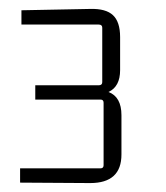

<svg xmlns="http://www.w3.org/2000/svg" viewBox="-20 -658 372 430"><path d="M252 -312Q252 -248 182 -248L25 -249V-281H205Q212 -281 212 -288V-428Q212 -435 205 -435H59V-467H201Q209 -467 209 -474V-596Q209 -603 201 -603H28V-635L182 -638Q217 -639 233 -624Q249 -609 249 -575V-501Q249 -464 223 -452Q252 -441 252 -400Z"/></svg>

Font: Gemunu Libre ExtraLight
Style: Regular
Weight: 200
Designer: Puspanada Ekanayake, Sola Matas, Pathum Egodawatta, Kosala Senevirathne
Foundry: mooniak
Version: Version 1.100